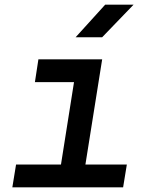

<svg xmlns="http://www.w3.org/2000/svg" viewBox="-20 -805 640 825"><path d="M33 0 49 -98H242L298 -452H130L145 -550H419L347 -98H525L509 0ZM305 -645 432 -785H554L419 -645Z"/></svg>

Font: NKDuy Mono SemiBold
Style: Italic
Weight: 600
Italic angle: -9°
Monospace: yes
Designer: NKDuy
Foundry: NKDuy
Version: Version 2.251; ttfautohint (v1.8.4.7-5d5b)